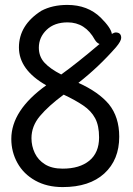

<svg xmlns="http://www.w3.org/2000/svg" viewBox="-20 -738 540 781"><path d="M385 -559Q374 -563 366 -576Q327 -647 255 -647Q201 -647 169.5 -616.5Q138 -586 138 -544Q138 -508 161 -483Q184 -458 229 -435Q292 -480 385 -559ZM235 -52Q304 -52 343.5 -84.5Q383 -117 383 -179Q383 -227 367 -257Q351 -287 318.5 -309Q286 -331 239 -353Q177 -307 142.5 -266Q108 -225 108 -176Q108 -144 121.5 -115.5Q135 -87 163 -69.5Q191 -52 235 -52ZM299 -401Q381 -364 423 -314Q465 -262 465 -182Q465 -88 404.5 -32.5Q344 23 235 23Q171 23 123.5 -3.5Q76 -30 51 -75Q26 -120 26 -173Q26 -289 168 -391Q57 -454 57 -545Q57 -636 148 -694Q193 -718 254 -718Q337 -718 390 -666Q432 -624 435 -600Q445 -606 450 -606Q473 -606 473 -584Q473 -571 452 -546Q382 -466 299 -401Z"/></svg>

Font: \eiw{I[½ {O¿rH
Style: Bold
Weight: 700
Designer: LXGW / Fontworks Inc.
Foundry: LXGW / Fontworks Inc.
Version: Version 1.320;February 9, 2024